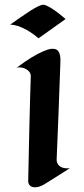

<svg xmlns="http://www.w3.org/2000/svg" viewBox="-20 -562 358 817"><path d="M50 -273C73 -282 113 -264 111 -237C109 -198 100 176 100 208C100 226 112 235 129 235C141 235 156 230 169 222C169 222 200 203 277 154C219 159 221 118 221 118C223 76 236 -253 237 -297C239 -340 227 -358 196 -354C196 -354 149 -349 50 -273ZM23 -457C23 -457 71 -461 144 -399L259 -481C189 -542 165 -542 165 -542C142 -542 84 -500 23 -457Z"/></svg>

Font: Eagle Lake
Style: Regular
Weight: 400
Designer: Astigmatic (AOETI)
Foundry: Astigmatic (AOETI)
Version: Version 1.000